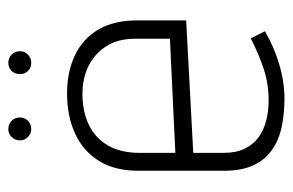

<svg xmlns="http://www.w3.org/2000/svg" viewBox="-141 -550 703 461"><g transform="rotate(-90 210.5 -319.5)"><path d="M131 -651Q120 -651 112 -643Q104 -635 104 -623Q104 -612 112 -604Q120 -596 131 -596Q143 -596 151 -604Q159 -612 159 -623Q159 -635 151 -643Q143 -651 131 -651ZM290 -651Q278 -651 270.5 -643Q263 -635 263 -623Q263 -612 270.5 -604Q278 -596 290 -596Q302 -596 310 -604Q318 -612 318 -623Q318 -635 310 -643Q302 -651 290 -651ZM74 -134V-207L392 -224V-342Q392 -398 370 -435Q348 -472 308.5 -491Q269 -510 216 -510Q163 -510 121 -491Q79 -472 55 -434Q31 -396 31 -339V-134Q31 -92 43.5 -64Q56 -36 79.5 -19Q103 -2 135 5Q167 12 204 12Q244 12 286.5 -0.5Q329 -13 366 -35L349 -69Q310 -49 274.5 -37.5Q239 -26 200 -26Q174 -26 151 -32Q128 -38 111 -50.5Q94 -63 84 -83.5Q74 -104 74 -134ZM348 -347V-263L74 -250V-336Q74 -380 91 -410.5Q108 -441 140 -457Q172 -473 215 -473Q254 -473 283.5 -458Q313 -443 330.5 -415Q348 -387 348 -347Z"/></g></svg>

Font: Advent Pro Light
Style: Regular
Weight: 300
Version: Version 3.000